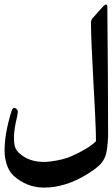

<svg xmlns="http://www.w3.org/2000/svg" viewBox="-35 -603 500 854"><path d="M160.6 231.4Q84.5 231.4 24.9 178.2Q-8.8 145.5 -14.2 81.1Q-18.1 1.5 16.6 -109.9Q22.5 -127.9 33.9 -121.6Q45.4 -115.2 44.2 -104Q43 -92.8 39.6 -77.6Q21 -2 30.3 45.9Q35.6 68.4 61 86.9Q111.3 125 189.5 115.2Q247.1 107.9 282.7 91.8Q356.9 59.1 391.1 25.9Q392.1 25.4 391.8 21.7Q391.6 18.1 391.1 -19.3Q390.6 -56.6 380.4 -240Q370.1 -423.3 369.6 -503.9Q370.6 -515.6 377.7 -523.2Q384.8 -530.8 388.4 -534.9Q392.1 -539.1 403.8 -552.5Q415.5 -565.9 424.6 -575.2Q433.6 -584.5 438.2 -582.5Q442.9 -580.6 442.4 -570.8Q445.8 -244.6 445.8 2.9Q442.9 66.9 433.6 91.8Q424.3 116.2 406.2 132.8Q388.2 149.4 358.9 168Q257.8 231.9 160.6 231.4Z"/></svg>

Font: Amiri Typewriter
Style: Bold
Weight: 700
Monospace: yes
Designer: Khaled Hosny
Version: Version 1.1